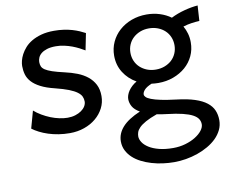

<svg xmlns="http://www.w3.org/2000/svg" viewBox="-81 -613 1168 964"><g transform="rotate(-10 503.0 -131.0)"><path d="M390.6 -383.3Q378.4 -390.6 362.8 -398.7Q347.2 -406.7 328.9 -413.6Q310.5 -420.4 289.8 -425Q269 -429.7 246.6 -429.7Q219.7 -429.7 201.4 -423.8Q183.1 -418 172.1 -408.9Q161.1 -399.9 156.2 -388.4Q151.4 -377 151.4 -366.2Q151.4 -353.5 155.3 -343.8Q159.2 -334 171.6 -325.7Q184.1 -317.4 207 -309.6Q230 -301.8 268.6 -293Q301.8 -285.6 331.1 -274.2Q360.4 -262.7 382.3 -245.1Q404.3 -227.5 417 -202.9Q429.7 -178.2 429.7 -144Q429.7 -110.8 415 -82.5Q400.4 -54.2 375 -33Q349.6 -11.7 315.4 0.2Q281.2 12.2 241.7 12.2Q211.9 12.2 184.3 7.8Q156.7 3.4 132.6 -4.4Q108.4 -12.2 88.4 -22.5Q68.4 -32.7 53.7 -43.9L78.1 -131.8Q94.7 -117.2 115.5 -105Q136.2 -92.8 158.2 -84Q180.2 -75.2 202.4 -70.6Q224.6 -65.9 244.1 -65.9Q265.6 -65.9 283.4 -71.5Q301.3 -77.1 314.2 -86.2Q327.1 -95.2 334.5 -107.2Q341.8 -119.1 341.8 -131.8Q341.8 -145.5 336.2 -157.5Q330.6 -169.4 315.7 -180.4Q300.8 -191.4 274.7 -201.7Q248.5 -211.9 207.5 -222.2Q163.1 -232.9 135 -247.6Q106.9 -262.2 91.1 -279.8Q75.2 -297.4 69.3 -317.9Q63.5 -338.4 63.5 -361.3Q63.5 -372.6 67.1 -387.7Q70.8 -402.8 79.3 -419.2Q87.9 -435.5 101.8 -451.4Q115.7 -467.3 136.7 -479.7Q157.7 -492.2 186 -500Q214.4 -507.8 251.5 -507.8Q277.8 -507.8 301 -504.4Q324.2 -501 343.5 -495.4Q362.8 -489.7 378.9 -482.7Q395 -475.6 407.7 -468.8Z M610.4 -332Q610.4 -309.6 618.7 -290.3Q627 -271 642.1 -257.1Q657.2 -243.2 677.7 -235.1Q698.2 -227.1 722.7 -227.1Q747.1 -227.1 767.8 -235.1Q788.6 -243.2 803.5 -257.1Q818.4 -271 826.7 -290.3Q835 -309.6 835 -332Q835 -354.5 826.7 -373.8Q818.4 -393.1 803.5 -407Q788.6 -420.9 767.8 -429Q747.1 -437 722.7 -437Q698.2 -437 677.7 -429Q657.2 -420.9 642.1 -407Q627 -393.1 618.7 -373.8Q610.4 -354.5 610.4 -332ZM737.3 2.4Q723.1 0.5 710.4 -1.2Q697.8 -2.9 686.5 -5.4Q649.9 7.8 628.2 20Q606.4 32.2 595 43.9Q583.5 55.7 579.8 66.7Q576.2 77.6 576.2 87.9Q576.2 102.5 586.2 118.2Q596.2 133.8 616.5 146.7Q636.7 159.7 667.5 167.7Q698.2 175.8 739.7 175.8Q772.9 175.8 802.2 167.2Q831.5 158.7 853.5 145Q875.5 131.3 888.2 115Q900.9 98.6 900.9 83Q900.9 68.4 893.1 55.9Q885.3 43.5 866.7 33.4Q848.1 23.4 816.4 15.6Q784.7 7.8 737.3 2.4ZM979 -429.7Q959.5 -428.7 939 -425.8Q918.5 -422.9 895.5 -416Q906.2 -397.5 912.1 -376.5Q918 -355.5 918 -332Q918 -294.4 903.1 -262.7Q888.2 -231 861.8 -208Q835.4 -185.1 799.8 -171.9Q764.2 -158.7 722.7 -158.7Q713.4 -158.7 704.8 -159.4Q696.3 -160.2 688 -161.1Q661.1 -149.9 650.4 -137.7Q639.6 -125.5 639.6 -114.7Q639.6 -107.9 646.5 -100.8Q653.3 -93.8 671.4 -86.7Q689.5 -79.6 720 -73.2Q750.5 -66.9 798.3 -61Q852.5 -54.7 889.6 -42.5Q926.8 -30.3 949.2 -12.7Q971.7 4.9 981.4 27.6Q991.2 50.3 991.2 78.1Q991.2 104.5 980.2 127.2Q969.2 149.9 950.4 168.5Q931.6 187 906.2 201.7Q880.9 216.3 852.1 226.3Q823.2 236.3 792.5 241.5Q761.7 246.6 732.4 246.6Q704.1 246.6 674.8 242.7Q645.5 238.8 618.2 230.7Q590.8 222.7 566.7 210.4Q542.5 198.2 524.7 181.6Q506.8 165 496.3 144Q485.8 123 485.8 97.7Q485.8 58.1 514.9 25.4Q543.9 -7.3 606 -33.7Q579.6 -48.8 569.3 -67.4Q559.1 -85.9 559.1 -105Q559.1 -114.3 562.7 -125.2Q566.4 -136.2 573.7 -147Q581.1 -157.7 591.6 -167.5Q602.1 -177.2 615.7 -185.1Q575.2 -208 551.3 -245.8Q527.3 -283.7 527.3 -332Q527.3 -369.1 542.2 -401.4Q557.1 -433.6 583.5 -457.3Q609.9 -481 645.5 -494.4Q681.2 -507.8 722.7 -507.8Q758.3 -507.8 789.8 -497.8Q821.3 -487.8 846.2 -469.7Q877.9 -485.8 915 -495.6Q952.1 -505.4 983.9 -507.8Z"/></g></svg>

Font: Andika Phon
Style: Regular
Weight: 400
Designer: Victor Gaultney, Annie Olsen, Julie Remington, Don Collingsworth, Eric Hays, Becca Hirsbrunner
Foundry: SIL International
Version: Version 5.000